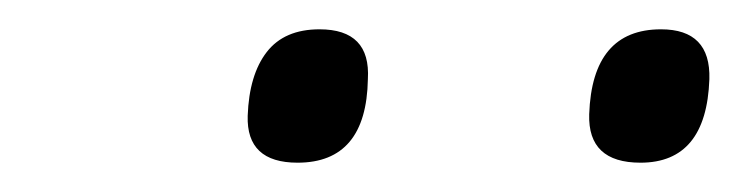

<svg xmlns="http://www.w3.org/2000/svg" viewBox="-20 -756 505 131"><path d="M417 -645Q381 -645 382 -678Q384 -736 431 -736Q465 -736 464 -702Q462 -645 417 -645ZM183 -645Q148 -645 149 -677Q150 -705 162 -720.5Q174 -736 198 -736Q233 -736 231 -702Q230 -645 183 -645Z"/></svg>

Font: Georama Extended
Style: Italic
Weight: 400
Width: 7
Italic angle: -9°
Designer: Jean-Baptiste Levee
Foundry: Production Type
Version: Version 1.000